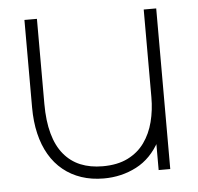

<svg xmlns="http://www.w3.org/2000/svg" viewBox="-45 -586 662 643"><g transform="rotate(-5 286.5 -264.0)"><path d="M279 12Q238 12 203.8 0.5Q169.5 -11 142.8 -32.8Q116 -54.5 97.5 -86Q79 -117.5 69.5 -157.8Q60 -198 60 -246V-540H102V-254Q102 -196.5 113.8 -154Q125.5 -111.5 148.5 -83.8Q171.5 -56 204.2 -42.5Q237 -29 279 -29Q328.5 -29 363.2 -46.2Q398 -63.5 419.5 -93.5Q441 -123.5 451 -162.5Q461 -201.5 461 -245L500 -246Q500 -153.5 469.5 -96.8Q439 -40 388.8 -14Q338.5 12 279 12ZM503 0H464V-110H461V-540H503Z"/></g></svg>

Font: Manrope Variable Light
Style: Regular
Weight: 200
Designer: Mikhail Sharanda
Foundry: Mikhail Sharanda
Version: Version 4.505